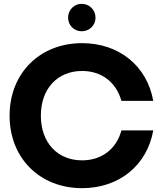

<svg xmlns="http://www.w3.org/2000/svg" viewBox="-20 -974 846 1001"><path d="M408 7C602 7 747 -113 779 -294H613C587 -197 510 -138 408 -138C281 -138 193 -229 193 -371C193 -513 281 -604 408 -604C510 -604 586 -545 613 -448H779C747 -629 602 -749 408 -749C188 -749 30 -593 30 -371C30 -149 188 7 408 7ZM335 -882C335 -842 366 -811 406 -811C446 -811 478 -842 478 -882C478 -922 446 -954 406 -954C366 -954 335 -922 335 -882Z"/></svg>

Font: Malmofest
Style: Bold
Weight: 700
Designer: Jonny Pinhorn (Poppins), Kolossal
Version: Version 1.004;Glyphs 3.1.2 (3151)